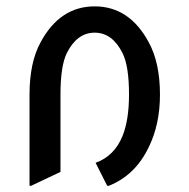

<svg xmlns="http://www.w3.org/2000/svg" viewBox="-20 -567 598 606"><path d="M73.2 19.5V-268.6Q73.2 -370.1 108.4 -434.1Q169.4 -546.9 278.8 -546.9Q388.2 -546.9 449.2 -434.1Q484.9 -369.1 484.9 -268.6Q484.9 -174.8 449.7 -103Q407.2 -13.7 323.2 19.5H318.4L281.7 -53.2Q340.8 -74.2 366.7 -137.7Q387.2 -188.5 387.2 -268.6Q387.2 -358.9 366.7 -399.4Q334.5 -463.9 278.8 -463.9Q223.1 -463.9 190.9 -399.4Q170.9 -358.9 170.9 -268.6V-24.4L78.1 19.5Z"/></svg>

Font: Nova Oval
Style: Book
Weight: 400
Version: Version 2.000